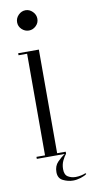

<svg xmlns="http://www.w3.org/2000/svg" viewBox="-96 -763 448 937"><g transform="rotate(-10 128.0 -294.5)"><path d="M102.5 -623.5Q82.5 -623.5 67.2 -638Q52 -652.5 52 -673Q52 -693.5 67.2 -708.8Q82.5 -724 102.5 -724Q122 -724 137.2 -708.8Q152.5 -693.5 152.5 -673Q152.5 -652.5 137.2 -638Q122 -623.5 102.5 -623.5ZM31 0V-10H73.5V-513.5H31V-523.5H133.5V-10H176V0Q167 10.5 157.8 29.5Q148.5 48.5 148.5 72Q148.5 100 165.2 110Q182 120 203 120Q216 120 230.2 117Q244.5 114 252.5 110L256 114.5Q245.5 122.5 225.8 128.8Q206 135 187.5 135Q163 135 138.5 123.2Q114 111.5 114 80.5Q114 50 132.2 31.2Q150.5 12.5 169 0Z"/></g></svg>

Font: Imbue 100pt Light
Style: Regular
Weight: 300
Designer: Tyler Finck
Foundry: Etcetera Type Company
Version: Version 1.102; ttfautohint (v1.8.3)